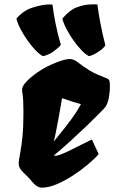

<svg xmlns="http://www.w3.org/2000/svg" viewBox="-20 -862 531 892"><path d="M174.8 9.8Q164.1 9.8 152.8 3.4Q141.6 -2.9 128.9 -18.1Q122.6 -25.4 121.6 -27.1Q120.6 -28.8 112.8 -36.6Q105.5 -44.4 97.4 -52Q89.4 -59.6 86.9 -62Q73.2 -76.2 69.3 -87.6Q65.4 -99.1 67.6 -115.2Q69.8 -131.3 75 -158Q80.1 -184.6 84.5 -228.5Q88.9 -272.5 88.9 -340.3Q88.9 -370.1 87.9 -390.4Q86.9 -410.6 85 -424.3Q83.5 -432.6 83 -438.2Q82.5 -443.8 82.5 -444.3Q82.5 -458 94.2 -472.9Q106 -487.8 122.6 -501.7Q139.2 -515.6 154.8 -526.4Q170.4 -537.1 178.2 -541.5Q193.8 -550.8 217.3 -561.5Q240.7 -572.3 264.9 -580.1Q289.1 -587.9 306.2 -587.9Q313 -587.4 321.5 -584.5Q330.1 -581.5 341.3 -572.8Q374 -547.9 396.2 -534.7Q418.5 -521.5 437.5 -513.7Q456.5 -505.9 478.5 -497.1Q485.4 -494.1 487.8 -488.5Q490.2 -482.9 490.7 -461.9Q491.2 -439.5 486.1 -410.9Q481 -382.3 470.7 -366.7Q467.3 -361.3 443.1 -336.7Q418.9 -312 382.8 -277.3Q346.7 -242.7 306.2 -205.8Q265.6 -168.9 229 -138.7H242.7Q259.8 -142.1 286.1 -154.3Q312.5 -166.5 344 -182.9Q375.5 -199.2 406.7 -213.9L438.5 -146Q421.9 -126.5 390.9 -100.1Q359.9 -73.7 321.8 -48.6Q283.7 -23.4 245.1 -6.8Q206.5 9.8 174.8 9.8ZM229 -203.6Q245.6 -224.1 268.6 -252.4Q291.5 -280.8 314.9 -313Q338.4 -345.2 356 -377.9Q344.7 -380.9 322.3 -387.9Q299.8 -395 268.1 -405.8Q266.1 -393.1 261.7 -367.4Q257.3 -341.8 251.7 -311.3Q246.1 -280.8 240.5 -252.4Q234.9 -224.1 230 -206.1Q230 -206.1 229.5 -205.1Q229 -204.1 229 -203.6ZM393.6 -601.1Q378.9 -607.9 359.9 -627.4Q340.8 -647 322 -673.3Q303.2 -699.7 289.1 -726.8Q274.9 -753.9 269.5 -775.4Q302.7 -814.9 335.2 -827.4Q367.7 -839.8 397.5 -841.3Q411.1 -842.3 415 -841.8Q418.9 -841.3 432.6 -841.3Q436.5 -807.1 446.5 -753.9Q456.5 -700.7 469.7 -651.4Q459 -635.3 434.8 -619.9Q410.6 -604.5 393.6 -601.1ZM179.7 -601.1Q165 -607.9 146.5 -627Q127.9 -646 109.4 -671.9Q90.8 -697.8 76.4 -725.1Q62 -752.4 56.2 -775.4Q88.4 -813 128.9 -825.9Q169.4 -838.9 197.3 -840.8Q207 -841.8 208.5 -841.6Q210 -841.3 211.4 -841.1Q212.9 -840.8 223.6 -840.8Q228.5 -801.8 237.8 -754.2Q247.1 -706.5 262.7 -653.3Q251.5 -639.6 228.5 -623Q205.6 -606.4 179.7 -601.1Z"/></svg>

Font: Fruktur
Style: Italic
Weight: 400
Italic angle: -8°
Designer: Viktoriya Grabowska, Eben Sorkin
Foundry: Viktoriya Grabowska
Version: Version 1.008; ttfautohint (v1.8.4.7-5d5b)